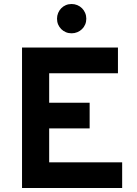

<svg xmlns="http://www.w3.org/2000/svg" viewBox="-20 -937 684 957"><path d="M89.8 0V-700.2H567.9V-571.8H225.1V-424.8H426.8V-296.9H225.1V-127.9H588.9V0ZM336.9 -771Q321.3 -771 308.1 -776.6Q294.9 -782.2 285.2 -792Q275.4 -801.8 269.8 -814.9Q264.2 -828.1 264.2 -843.8Q264.2 -858.9 269.8 -872.3Q275.4 -885.7 285.2 -895.8Q294.9 -905.8 308.1 -911.4Q321.3 -917 336.9 -917Q352.1 -917 365.5 -911.4Q378.9 -905.8 388.9 -895.8Q398.9 -885.7 404.5 -872.3Q410.2 -858.9 410.2 -843.8Q410.2 -828.1 404.5 -814.9Q398.9 -801.8 388.9 -792Q378.9 -782.2 365.5 -776.6Q352.1 -771 336.9 -771Z"/></svg>

Font: Overpass
Style: Bold
Weight: 700
Designer: Delve Withrington
Foundry: Delve Fonts
Version: Version 1.001